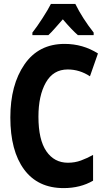

<svg xmlns="http://www.w3.org/2000/svg" viewBox="-20 -951 540 984"><path d="M306 13Q392 13 457 -25V-157Q426 -140 395 -128.5Q364 -117 328 -117Q258 -117 217.5 -176Q177 -235 177 -353Q177 -461 215 -528Q253 -595 327 -595Q388 -595 441 -560L482 -677Q405 -726 311 -726Q178 -726 105.5 -621Q33 -516 33 -349Q33 -178 103.5 -82.5Q174 13 306 13ZM146 -771H228Q242 -784 261 -805.5Q280 -827 302 -852Q348 -798 379 -771H460V-784Q402 -858 366 -931H241Q227 -903 198 -858Q169 -813 146 -784Z"/></svg>

Font: Noto Sans Mono Condensed Extra
Style: Regular
Weight: 800
Width: 3
Designer: Monotype Design Team
Foundry: Monotype Imaging Inc.
Version: Version 1.900